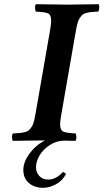

<svg xmlns="http://www.w3.org/2000/svg" viewBox="-20 -667 492 912"><path d="M185.1 225.1Q143.6 225.1 117.2 202.4Q90.8 179.7 90.8 140.1Q90.8 103.5 119.1 64Q147.5 24.4 192.9 0H188Q138.7 0 41 2Q37.1 -2.9 37.1 -15.9Q37.1 -28.8 42 -33.2Q63 -34.2 73.7 -35.2Q84.5 -36.1 97.4 -39.3Q110.4 -42.5 116.2 -47.6Q122.1 -52.7 129.2 -62.7Q136.2 -72.8 140.1 -86.9Q144 -101.1 147.9 -122.1L217.8 -522.9Q223.1 -556.2 223.1 -566.9Q223.1 -595.7 209.2 -602.8Q195.3 -609.9 150.9 -611.8Q147 -616.7 146.5 -629.4Q146 -642.1 150.9 -647Q250.5 -645 300.8 -645Q350.6 -645 448.2 -647Q452.1 -642.6 451.4 -629.4Q450.7 -616.2 445.8 -611.8Q424.8 -610.8 414.1 -609.9Q403.3 -608.9 390.6 -605.7Q377.9 -602.5 372.1 -597.4Q366.2 -592.3 359.4 -582.3Q352.5 -572.3 348.6 -558.1Q344.7 -543.9 340.8 -522.9L271 -122.1Q265.6 -91.3 265.6 -77.1Q265.6 -49.3 279.8 -42.2Q293.9 -35.2 338.9 -33.2Q342.8 -28.3 342.8 -15.4Q342.8 -2.4 337.9 2Q329.1 2 312 1.7Q294.9 1.5 286.1 1Q248.5 1 216.3 22.2Q184.1 43.5 167.5 72Q150.9 100.6 150.9 127Q150.9 151.9 166.7 168.9Q182.6 186 209 186Q246.1 186 278.8 149.9L293.9 158.2Q277.8 190.9 246.3 208Q214.8 225.1 185.1 225.1Z"/></svg>

Font: Linux Libertine G
Style: Bold Italic
Weight: 700
Italic angle: -11.5°
Designer: Philipp H. Poll
Foundry: Philipp H. Poll
Version: Version 4.1.0